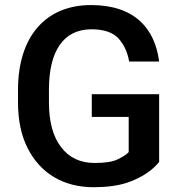

<svg xmlns="http://www.w3.org/2000/svg" viewBox="-20 -741 721 770"><path d="M348.1 -363.3V-272H496.1V-130.9C487.8 -121.6 473.1 -112.3 453.1 -102.5C433.1 -92.3 401.9 -87.4 359.9 -87.4C302.2 -87.4 257.3 -108.4 225.1 -150.9C192.4 -192.9 176.3 -252.9 176.3 -331.1V-381.3C176.3 -535.2 233.4 -623.5 347.2 -623.5C396.5 -623.5 432.1 -611.3 455.1 -586.9C477.5 -562 491.7 -531.2 498 -494.1H618.2C601.6 -626 520.5 -720.7 345.2 -720.7C164.1 -720.7 52.2 -595.7 52.2 -380.4V-331.1C52.2 -259.3 64.9 -197.8 90.8 -147C142.1 -44.9 235.8 9.8 355 9.8C407.2 9.8 451.2 3.9 486.8 -7.3C557.1 -30.3 598.1 -65.9 618.2 -91.8V-363.3Z"/></svg>

Font: Vazirmatn Medium
Style: Regular
Weight: 500
Designer: Saber Rastikerdar
Foundry: Saber Rastikerdar
Version: Version 33.003